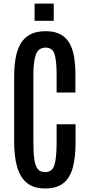

<svg xmlns="http://www.w3.org/2000/svg" viewBox="-20 -1043 494 1073"><path d="M231.9 10.3Q169.4 10.3 131.3 -20Q93.3 -50.3 76.2 -108.6Q59.1 -167 59.1 -250V-611.3Q59.1 -668.5 66.9 -715.6Q74.7 -762.7 94.2 -797.1Q113.8 -831.5 147.9 -850.1Q182.1 -868.7 235.4 -868.7Q285.2 -868.7 317.4 -851.3Q349.6 -834 368.2 -801.8Q386.7 -769.5 394 -724.9Q401.4 -680.2 401.4 -626V-525.9H296.4V-624.5Q296.4 -701.2 285.2 -739Q273.9 -776.9 235.4 -776.9Q194.3 -776.9 180.4 -737.8Q166.5 -698.7 166.5 -625V-247.1Q166.5 -188 171.9 -151.4Q177.2 -114.7 191.7 -97.9Q206.1 -81.1 232.4 -81.1Q271.5 -81.1 283.9 -120.1Q296.4 -159.2 296.4 -247.6V-348.6H402.3V-248.5Q402.3 -163.6 386.7 -106Q371.1 -48.3 333.7 -19Q296.4 10.3 231.9 10.3ZM173.3 -926.8V-1022.9H280.3V-926.8Z"/></svg>

Font: Antonio Medium
Style: Regular
Weight: 500
Designer: Vernon Adams
Foundry: Vernon Adams
Version: Version 1.002